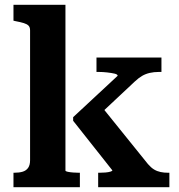

<svg xmlns="http://www.w3.org/2000/svg" viewBox="-20 -778 742 798"><path d="M684 0H388V-60H393Q405 -60 417.5 -61Q430 -62 438.5 -64.5Q447 -67 447 -70L284 -276V-291L469 -463Q469 -469 456 -472Q443 -475 425 -477Q407 -479 391 -479H381V-539H651V-479H640Q620 -479 602.5 -475Q585 -471 570.5 -462.5Q556 -454 540 -439L364 -274L391 -349L595 -96Q608 -81 620.5 -73.5Q633 -66 647.5 -63Q662 -60 678 -60H684ZM252 -758V-69Q252 -66 261.5 -64Q271 -62 284 -61Q297 -60 307 -60H312V0H36V-60H39Q60 -60 74.5 -64.5Q89 -69 97 -80.5Q105 -92 105 -112V-652Q105 -665 98.5 -671.5Q92 -678 79 -682Q66 -686 45 -690L36 -692V-758Z"/></svg>

Font: Roboto Serif 20pt SemiBold
Style: Regular
Weight: 600
Version: Version 1.008